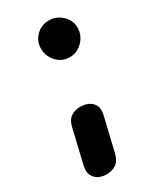

<svg xmlns="http://www.w3.org/2000/svg" viewBox="-165 -568 619 743"><g transform="rotate(-30 144.5 -196.0)"><path d="M82.5 118Q65.5 118 49.2 110.5Q33 103 24.5 86Q16 69 23 41L58 -107Q65 -137 83 -148.5Q101 -160 125 -160Q142.5 -160 159.2 -152.8Q176 -145.5 184.8 -128.5Q193.5 -111.5 186 -83L151 64Q144 93.5 125.8 105.8Q107.5 118 82.5 118ZM187 -346Q152 -346 128.8 -371Q105.5 -396 105.5 -431Q105.5 -463 128.8 -486.5Q152 -510 187 -510Q219.5 -510 244.2 -486.5Q269 -463 269 -431Q269 -396 244.2 -371Q219.5 -346 187 -346Z"/></g></svg>

Font: Edu AU VIC WA NT Pre SemiBold
Style: Regular
Weight: 600
Designer: Tina and Corey Anderson, Eben Sorkin, Mirko Velimirovic
Foundry: Google for Education
Version: Version 1.001